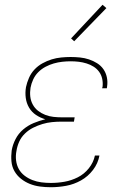

<svg xmlns="http://www.w3.org/2000/svg" viewBox="-20 -777 540 805"><path d="M193 8Q170 8 147.5 5Q125 2 105 -6Q85 -14 68 -27.5Q51 -41 40.5 -59.5Q30 -78 28 -100.5Q26 -123 29 -146Q33 -170 45 -193.5Q57 -217 77 -234Q97 -251 121 -261Q145 -271 170 -277Q149 -283 131 -295Q113 -307 102 -325.5Q91 -344 88 -366.5Q85 -389 89 -412Q93 -431 101.5 -450.5Q110 -470 124.5 -485.5Q139 -501 158 -511.5Q177 -522 196.5 -528Q216 -534 236.5 -536Q257 -538 276 -538Q296 -538 315.5 -536Q335 -534 353 -528Q371 -522 387 -512Q403 -502 413.5 -487Q424 -472 428 -453Q432 -434 429 -414Q429 -412 428.5 -410.5Q428 -409 428 -407H408Q409 -408 409 -410Q409 -412 410 -413Q412 -430 408.5 -446.5Q405 -463 395.5 -476Q386 -489 372.5 -497.5Q359 -506 343 -511Q327 -516 310.5 -518Q294 -520 276 -520Q259 -520 241 -518Q223 -516 205.5 -511Q188 -506 171 -497Q154 -488 140.5 -474.5Q127 -461 119 -443.5Q111 -426 108 -409Q105 -390 107 -372Q109 -354 117.5 -338.5Q126 -323 139.5 -312.5Q153 -302 169.5 -295.5Q186 -289 204 -287Q222 -285 241 -285H293L290 -267H238Q218 -267 198 -265Q178 -263 158 -257Q138 -251 119 -241.5Q100 -232 84.5 -217Q69 -202 60.5 -183Q52 -164 49 -144Q45 -124 47.5 -104Q50 -84 59 -68Q68 -52 83 -40.5Q98 -29 116 -22Q134 -15 153.5 -12.5Q173 -10 193 -10Q222 -10 250.5 -15Q279 -20 306 -33.5Q333 -47 352.5 -71.5Q372 -96 378 -125H397Q391 -92 370 -64.5Q349 -37 319.5 -20.5Q290 -4 257.5 2Q225 8 193 8ZM291 -604 278 -616 410 -757 426 -743Z"/></svg>

Font: Iosevka Slab Thin Oblique
Style: Regular
Weight: 100
Italic angle: -9°
Monospace: yes
Designer: Belleve Invis
Foundry: Belleve Invis
Version: Version 11.1.0; ttfautohint (v1.8.3)